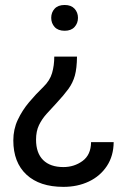

<svg xmlns="http://www.w3.org/2000/svg" viewBox="-20 -558 514 767"><path d="M291.5 -486.8Q291.5 -465.3 277.8 -450.2Q264.2 -435.1 238.3 -435.1Q211.9 -435.1 198.2 -450.2Q184.6 -465.3 184.6 -486.8Q184.6 -508.3 198.2 -523.2Q211.9 -538.1 238.3 -538.1Q264.2 -538.1 277.8 -523.2Q291.5 -508.3 291.5 -486.8ZM196.8 -332H287.6Q287.1 -285.2 279.1 -256.1Q271 -227.1 253.2 -202.6Q235.4 -178.2 205.1 -145.5Q184.6 -123.5 166 -103Q147.5 -82.5 135.7 -58.1Q124 -33.7 124 0Q124 53.2 152.3 81.3Q180.7 109.4 233.4 109.4Q276.4 109.4 309.8 85Q343.3 60.5 343.8 9.8H434.1Q433.6 64.9 407 105.2Q380.4 145.5 335.2 167Q290 188.5 233.4 188.5Q138.2 188.5 85.7 139.6Q33.2 90.8 33.2 2.9Q33.2 -41.5 51 -79.3Q68.8 -117.2 96.2 -149.7Q123.5 -182.1 152.8 -210.4Q179.2 -235.8 188 -266.1Q196.8 -296.4 196.8 -332Z"/></svg>

Font: Vazirmatn RD FD
Style: Regular
Weight: 400
Designer: Saber Rastikerdar
Foundry: Saber Rastikerdar
Version: Version 33.003